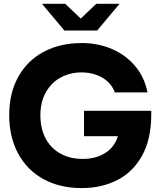

<svg xmlns="http://www.w3.org/2000/svg" viewBox="-20 -965 827 996"><path d="M27.8 -367.7Q27.8 -481.9 74.7 -566.4Q121.6 -650.9 206.8 -696.3Q292 -741.7 404.3 -741.7Q488.8 -741.7 560.8 -710.7Q632.8 -679.7 681.4 -621.8Q730 -564 745.1 -485.8H575.2Q564.9 -517.1 540 -540.5Q515.1 -564 479.5 -576.7Q443.8 -589.4 403.3 -589.4Q343.8 -589.4 294.9 -563Q246.1 -536.6 217.8 -486.1Q189.5 -435.5 189.5 -366.7Q189.5 -297.9 216.8 -246.6Q244.1 -195.3 293.9 -168Q343.8 -140.6 409.7 -140.6Q476.1 -140.6 524.9 -170.7Q573.7 -200.7 591.3 -258.3H416V-390.1H764.6V-370.1Q764.6 -244.6 717.8 -158.9Q670.9 -73.2 589.1 -31.2Q507.3 10.7 403.3 10.7Q290 10.7 205.1 -36.1Q120.1 -83 74 -168.7Q27.8 -254.4 27.8 -367.7ZM197.8 -945.3H318.4L398.9 -868.7L479.5 -945.3H600.1L483.9 -806.6H314Z"/></svg>

Font: Glacial Indifference
Style: Bold
Weight: 700
Designer: Alfredo Marco Pradil
Foundry: Alfredo Marco Pradil
Version: Version 1.312